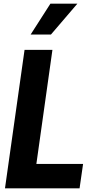

<svg xmlns="http://www.w3.org/2000/svg" viewBox="-20 -1020 536 1040"><path d="M253 -1000H399L256 -833H146ZM113 -750H264L177 -132H430L411 0H7Z"/></svg>

Font: Oakes Grotesk Bold
Style: Italic
Weight: 700
Italic angle: -8°
Designer: Samuel Oakes
Foundry: Samuel Oakes
Version: Version 1.000;PS 001.000;hotconv 1.0.88;makeotf.lib2.5.64775